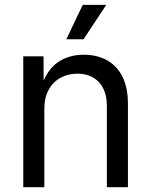

<svg xmlns="http://www.w3.org/2000/svg" viewBox="-20 -781 631 801"><path d="M165 -327.1V0H77.1V-545.9H161.6L162.1 -413.6H149.9Q174.8 -489.3 220.9 -521Q267.1 -552.7 329.1 -552.7Q384.3 -552.7 425.8 -530Q467.3 -507.3 490.5 -461.7Q513.7 -416 513.7 -346.7V0H425.8V-339.4Q425.8 -402.3 392.8 -438Q359.9 -473.6 302.7 -473.6Q263.7 -473.6 232.4 -456.5Q201.2 -439.5 183.1 -406.7Q165 -374 165 -327.1ZM256.8 -617.2 325.2 -760.7H423.3L328.6 -617.2Z"/></svg>

Font: Inter Variable
Style: Regular
Weight: 400
Designer: Rasmus Andersson
Foundry: rsms
Version: Version 4.001;git-9221beed3